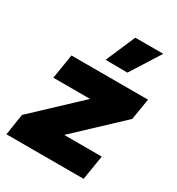

<svg xmlns="http://www.w3.org/2000/svg" viewBox="-184 -895 931 1010"><g transform="rotate(30 281.0 -389.5)"><path d="M511 -779 397 -599 264 -600 341 -779ZM477 0H8L28 -129L296 -381H73L97 -530H562L541 -401L273 -149H501Z"/></g></svg>

Font: Be Vietnam Black
Style: Italic
Weight: 900
Italic angle: -9°
Designer: Lam Bao; Tony Le; Vietanh Nguyen
Foundry: Yellow Type Foundry
Version: Version 5.000